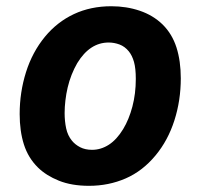

<svg xmlns="http://www.w3.org/2000/svg" viewBox="-20 -581 642 615"><path d="M265.1 14.2Q209.5 14.2 168.7 -2.2Q127.9 -18.6 101.6 -44.4Q70.3 -75.2 56.6 -118.2Q43 -161.1 43 -215.8Q43 -285.2 63.2 -349.6Q83.5 -414.1 124 -463.4Q163.1 -510.7 216.8 -535.9Q270.5 -561 336.4 -561Q385.3 -561 427.7 -546.6Q470.2 -532.2 500.5 -502.9Q531.2 -472.7 545.2 -429.2Q559.1 -385.7 559.1 -330.1Q559.1 -259.3 538.6 -195.3Q518.1 -131.3 478.5 -83.5Q437 -33.2 382.6 -9.5Q328.1 14.2 265.1 14.2ZM274.9 -101.1Q303.2 -101.1 328.6 -117.4Q354 -133.8 374.5 -167.5Q393.1 -198.2 404.1 -239.7Q415 -281.2 415 -328.1Q415 -361.8 409.2 -382.6Q403.3 -403.3 392.6 -416.5Q379.9 -432.1 362.8 -438.5Q345.7 -444.8 328.1 -444.8Q267.6 -444.8 227.5 -378.9Q217.3 -361.3 209.5 -341.6Q201.7 -321.8 196.8 -301Q191.9 -280.3 189.5 -259.3Q187 -238.3 187 -218.8Q187 -192.9 191.9 -169.9Q196.8 -147 210.4 -130.4Q220.7 -117.7 236.8 -109.4Q252.9 -101.1 274.9 -101.1Z"/></svg>

Font: Hack
Style: Bold Italic
Weight: 700
Italic angle: -11°
Monospace: yes
Designer: Christopher Simpkins
Foundry: Christopher Simpkins
Version: Version 2.017; ttfautohint (v1.4.1) -l 4 -r 80 -G 350 -x 0 -